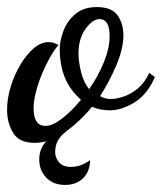

<svg xmlns="http://www.w3.org/2000/svg" viewBox="-31 -372 458 543"><path d="M67 32Q23 32 6 3.5Q-11 -25 -11 -61Q-11 -93 -1 -126Q9 -159 26 -188Q43 -217 64 -235Q85 -253 107 -253Q113 -253 121.5 -250.5Q130 -248 134 -244Q123 -232 110.5 -210Q98 -188 87.5 -162.5Q77 -137 70.5 -111.5Q64 -86 64 -65Q64 -42 72 -29Q80 -16 98 -16Q118 -16 145.5 -37.5Q173 -59 198 -90Q167 -117 152.5 -152.5Q138 -188 138 -233Q138 -258 149 -286Q160 -314 183 -333Q206 -352 243 -352Q285 -352 301.5 -328.5Q318 -305 318 -272Q318 -235 298.5 -188.5Q279 -142 252 -100Q266 -92 283 -92Q298 -92 319 -99Q340 -106 359.5 -122.5Q379 -139 391 -166L407 -154Q386 -105 349.5 -82.5Q313 -60 279 -60Q266 -60 253 -62.5Q240 -65 229 -70Q195 -28 152.5 2Q110 32 67 32ZM221 -120Q246 -155 262.5 -195.5Q279 -236 279 -270Q279 -295 271.5 -306.5Q264 -318 251 -318Q231 -318 211 -290.5Q191 -263 191 -221Q191 -197 198.5 -167.5Q206 -138 221 -120ZM153 151Q120 151 100 130.5Q80 110 80 79Q80 46 103 24.5Q126 3 156 0Q142 10 133.5 24.5Q125 39 125 58Q125 74 136 87Q147 100 169 100Q185 100 198 95Q211 90 224 81Q223 114 203.5 132.5Q184 151 153 151Z"/></svg>

Font: Dancing Script SemiBold
Style: Regular
Weight: 600
Designer: Pablo Impallari
Foundry: Pablo Impallari
Version: Version 2.001